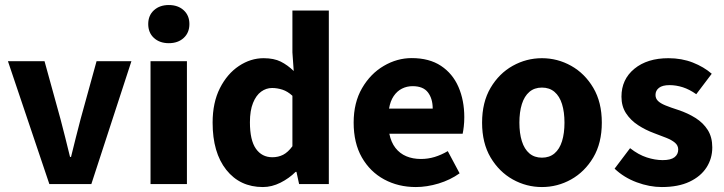

<svg xmlns="http://www.w3.org/2000/svg" viewBox="-20 -743 2923 775"><path d="M179.2 0 12 -496.1H159.7L224.3 -261.9Q233.8 -225.5 243.5 -187.2Q253.2 -148.9 262.7 -109.5H266.7Q276.3 -148.9 286 -187.2Q295.7 -225.5 305.2 -261.9L369.8 -496.1H510.5L348.7 0Z M587.6 0V-496H734.5V0ZM661.4 -568.7Q624.5 -568.7 601.4 -589.8Q578.3 -610.9 578.3 -645.9Q578.3 -680.7 601.4 -701.7Q624.5 -722.7 661.4 -722.7Q698.4 -722.7 721.4 -701.7Q744.5 -680.7 744.5 -645.9Q744.5 -610.9 721.4 -589.8Q698.4 -568.7 661.4 -568.7Z M1041.1 12Q948.6 12 893.4 -57.4Q838.2 -126.9 838.2 -247.9Q838.2 -329 867.7 -387.2Q897.2 -445.3 944.4 -476.7Q991.7 -508.1 1043.9 -508.1Q1085.5 -508.1 1113.2 -494.3Q1140.9 -480.4 1165.6 -456.4L1160.3 -531.5V-700.6H1307.3V0H1187.3L1176.7 -49.2H1173.1Q1147.2 -23.3 1112.2 -5.6Q1077.1 12 1041.1 12ZM1079.4 -108.3Q1103.2 -108.3 1122.9 -118.3Q1142.5 -128.4 1160.3 -152.7V-356.4Q1140.9 -374.3 1119.9 -381.1Q1098.9 -387.8 1078.2 -387.8Q1054.4 -387.8 1034.1 -373.1Q1013.7 -358.3 1001.3 -327.5Q988.8 -296.7 988.8 -249.5Q988.8 -176.9 1013 -142.6Q1037.1 -108.3 1079.4 -108.3Z M1658.5 12Q1587.7 12 1530.7 -18.8Q1473.8 -49.6 1440.6 -107.6Q1407.5 -165.7 1407.5 -248.2Q1407.5 -328.8 1441.4 -387.1Q1475.2 -445.4 1528.9 -476.9Q1582.6 -508.5 1641.8 -508.5Q1712.7 -508.5 1759.9 -477.3Q1807.1 -446.1 1830.6 -392Q1854.1 -337.9 1854.1 -270Q1854.1 -249.8 1852 -232.1Q1850 -214.5 1847.5 -203.3H1551.5Q1558.6 -168.4 1576.2 -145.9Q1593.8 -123.3 1620 -112.3Q1646.1 -101.3 1679 -101.3Q1707.6 -101.3 1734.4 -109.4Q1761.2 -117.6 1787.4 -133L1835.2 -43.4Q1797.8 -16.7 1750.5 -2.3Q1703.1 12 1658.5 12ZM1550.4 -304.7H1726.6Q1726.6 -344.7 1707.4 -370Q1688.3 -395.2 1645.4 -395.2Q1622.4 -395.2 1602.6 -385.3Q1582.8 -375.4 1569.1 -355.2Q1555.4 -335 1550.4 -304.7Z M2167.5 12Q2104.8 12 2049.7 -18.7Q1994.6 -49.5 1960.2 -107.5Q1925.9 -165.6 1925.9 -247.9Q1925.9 -330.4 1960.2 -388.5Q1994.6 -446.7 2049.7 -477.4Q2104.8 -508.1 2167.5 -508.1Q2230.3 -508.1 2285.3 -477.4Q2340.3 -446.7 2374.8 -388.5Q2409.2 -330.4 2409.2 -247.9Q2409.2 -165.6 2374.8 -107.5Q2340.3 -49.5 2285.3 -18.7Q2230.3 12 2167.5 12ZM2167.5 -106.6Q2197.9 -106.6 2218.3 -123.9Q2238.7 -141.2 2248.6 -173.1Q2258.5 -205 2258.5 -247.9Q2258.5 -290.8 2248.6 -322.8Q2238.7 -354.7 2218.3 -372.1Q2197.9 -389.5 2167.5 -389.5Q2137.1 -389.5 2116.8 -372.1Q2096.5 -354.7 2086.5 -322.8Q2076.5 -290.8 2076.5 -247.9Q2076.5 -205 2086.5 -173.1Q2096.5 -141.2 2116.8 -123.9Q2137.1 -106.6 2167.5 -106.6Z M2651.3 12Q2601.7 12 2550 -7.2Q2498.2 -26.5 2460.8 -62.2L2523.3 -144.9Q2557.4 -118.2 2590.9 -107.5Q2624.3 -96.7 2654.9 -96.7Q2687.8 -96.7 2702.7 -108.4Q2717.6 -120 2717.6 -139.4Q2717.6 -155.8 2704.5 -166.9Q2691.3 -178 2669.6 -186.6Q2647.9 -195.3 2620.7 -205.3Q2585.3 -218.3 2555.3 -238Q2525.2 -257.7 2506.8 -286Q2488.5 -314.3 2488.5 -352.8Q2488.5 -422.6 2540.6 -465.4Q2592.7 -508.1 2678 -508.1Q2731.8 -508.1 2776.6 -490.5Q2821.3 -472.9 2852.9 -445.3L2790.4 -362.7Q2763.1 -382.1 2736.1 -390.8Q2709.1 -399.4 2682.6 -399.4Q2653.9 -399.4 2639.9 -388.4Q2625.9 -377.5 2625.9 -359.8Q2625.9 -345.6 2635.8 -335.7Q2645.6 -325.9 2666.1 -317.5Q2686.7 -309.1 2718.2 -299Q2756.2 -286.4 2787.4 -266.8Q2818.6 -247.2 2836.9 -218.2Q2855.1 -189.2 2855.1 -148Q2855.1 -103.1 2831.7 -66.9Q2808.4 -30.8 2763.1 -9.4Q2717.8 12 2651.3 12Z"/></svg>

Font: Source Sans Variable
Style: Regular
Weight: 200
Designer: Paul D. Hunt
Foundry: Adobe Systems Incorporated
Version: Version 3.006;hotconv 1.0.111;makeotfexe 2.5.65597